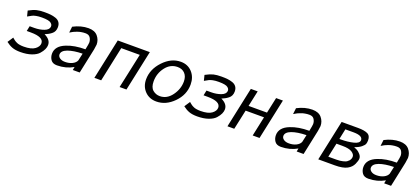

<svg xmlns="http://www.w3.org/2000/svg" viewBox="25 -1215 4292 1980"><g transform="rotate(20 2170.5 -225.0)"><path d="M36.1 -42 77.1 -104Q79.1 -102.1 85.4 -96.4Q91.8 -90.8 95 -88.9Q98.1 -86.9 104.5 -81.5Q110.8 -76.2 116 -74Q121.1 -71.8 129.2 -67.4Q137.2 -63 144.5 -61Q151.9 -59.1 161.9 -57.1Q171.9 -55.2 183.3 -54.2Q194.8 -53.2 208 -53.2Q292 -53.2 331.1 -82.5Q370.1 -111.8 370.1 -147Q370.1 -215.8 229 -215.8H184.1L195.8 -272H246.1Q305.2 -272 353 -290Q400.9 -308.1 403.8 -342.8Q403.8 -355 400.4 -362.5Q397 -370.1 386 -380.1Q375 -390.1 349.6 -395Q324.2 -399.9 285.2 -399.9Q248 -399.9 221.9 -394.5Q195.8 -389.2 182.9 -382.6Q169.9 -376 136.2 -356.9L121.1 -417Q170.9 -443.8 205.6 -452.4Q240.2 -460.9 292 -460.9Q331.1 -460.9 358.6 -458Q386.2 -455.1 414.6 -445.6Q442.9 -436 458 -415Q473.1 -394 473.1 -361.8Q473.1 -337.9 464.6 -318.8Q456.1 -299.8 438.5 -286.4Q420.9 -272.9 406 -264.9Q391.1 -256.8 368.2 -247.1Q441.4 -212.9 440.9 -153.8Q440.9 -131.8 429.4 -106.4Q418 -81.1 393.1 -53Q368.2 -24.9 316.7 -6.8Q265.1 11.2 194.8 11.2Q140.6 11.2 105.5 -2Q70.3 -15.1 36.1 -42Z M508.8 -85Q508.8 -169.9 613.8 -210.9Q698.7 -245.1 817.9 -245.1Q831.1 -309.1 831.1 -323.2Q831.1 -352.1 815.4 -376.5Q799.8 -400.9 762.7 -400.9Q749.5 -400.9 737.8 -399.9Q726.1 -398.9 714.4 -396.5Q702.6 -394 693.8 -392.1Q685.1 -390.1 674.1 -385.5Q663.1 -380.9 657 -378.9Q650.9 -377 639.9 -371.6Q628.9 -366.2 626.5 -364.5Q624 -362.8 613 -356.4Q602.1 -350.1 601.1 -350.1L608.9 -417Q692.9 -460.9 774.9 -460.9Q842.8 -460.9 876.2 -421.4Q909.7 -381.8 909.7 -330.1Q909.7 -321.3 901.9 -274.9L843.8 0H768.1L774.9 -35.2Q694.8 10.7 597.7 11.2Q549.8 11.2 529.3 -18.3Q508.8 -47.9 508.8 -85ZM584 -104Q584 -82 605.5 -66.4Q627 -50.8 663.1 -50.8Q708 -50.8 742.4 -67.9Q776.9 -85 788.1 -112.8Q792 -124 805.7 -192.9Q707.5 -190.9 645 -168Q584 -145 584 -104Z M1004.9 0 1099.6 -444.8H1451.7L1356.9 0H1281.7L1363.8 -382.8H1160.6L1079.6 0Z M1511.2 -168.9Q1511.2 -278.8 1596.9 -369.9Q1682.6 -460.9 1787.6 -460.9Q1864.7 -460.9 1913.1 -408Q1961.4 -355 1961.4 -273.9Q1961.4 -161.1 1876.5 -75Q1791.5 11.2 1687.5 11.2Q1609.4 11.2 1560.3 -39.8Q1511.2 -90.8 1511.2 -168.9ZM1591.3 -175.8Q1591.3 -109.9 1624.8 -81.5Q1658.2 -53.2 1701.7 -53.2Q1779.8 -53.2 1832.5 -125Q1885.3 -196.8 1885.3 -279.8Q1885.3 -335 1855.2 -366.9Q1825.2 -398.9 1774.4 -398.9Q1695.3 -398.9 1643.3 -330.8Q1591.3 -262.7 1591.3 -175.8Z M1976.6 -42 2017.6 -104Q2019.5 -102.1 2025.9 -96.4Q2032.2 -90.8 2035.4 -88.9Q2038.6 -86.9 2044.9 -81.5Q2051.3 -76.2 2056.4 -74Q2061.5 -71.8 2069.6 -67.4Q2077.6 -63 2085 -61Q2092.3 -59.1 2102.3 -57.1Q2112.3 -55.2 2123.8 -54.2Q2135.3 -53.2 2148.4 -53.2Q2232.4 -53.2 2271.5 -82.5Q2310.5 -111.8 2310.5 -147Q2310.5 -215.8 2169.4 -215.8H2124.5L2136.2 -272H2186.5Q2245.6 -272 2293.5 -290Q2341.3 -308.1 2344.2 -342.8Q2344.2 -355 2340.8 -362.5Q2337.4 -370.1 2326.4 -380.1Q2315.4 -390.1 2290 -395Q2264.6 -399.9 2225.6 -399.9Q2188.5 -399.9 2162.4 -394.5Q2136.2 -389.2 2123.3 -382.6Q2110.4 -376 2076.7 -356.9L2061.5 -417Q2111.3 -443.8 2146 -452.4Q2180.7 -460.9 2232.4 -460.9Q2271.5 -460.9 2299.1 -458Q2326.7 -455.1 2355 -445.6Q2383.3 -436 2398.4 -415Q2413.6 -394 2413.6 -361.8Q2413.6 -337.9 2405 -318.8Q2396.5 -299.8 2378.9 -286.4Q2361.3 -272.9 2346.4 -264.9Q2331.5 -256.8 2308.6 -247.1Q2381.8 -212.9 2381.3 -153.8Q2381.3 -131.8 2369.9 -106.4Q2358.4 -81.1 2333.5 -53Q2308.6 -24.9 2257.1 -6.8Q2205.6 11.2 2135.3 11.2Q2081.1 11.2 2045.9 -2Q2010.7 -15.1 1976.6 -42Z M2465.3 0 2560.1 -444.8H2635.3L2598.1 -272H2800.3L2837.4 -444.8H2912.1L2817.4 0H2742.2L2788.1 -215.8H2586.4L2540 0Z M2965.8 -85Q2965.8 -169.9 3070.8 -210.9Q3155.8 -245.1 3274.9 -245.1Q3288.1 -309.1 3288.1 -323.2Q3288.1 -352.1 3272.5 -376.5Q3256.8 -400.9 3219.7 -400.9Q3206.5 -400.9 3194.8 -399.9Q3183.1 -398.9 3171.4 -396.5Q3159.7 -394 3150.9 -392.1Q3142.1 -390.1 3131.1 -385.5Q3120.1 -380.9 3114 -378.9Q3107.9 -377 3096.9 -371.6Q3085.9 -366.2 3083.5 -364.5Q3081.1 -362.8 3070.1 -356.4Q3059.1 -350.1 3058.1 -350.1L3065.9 -417Q3149.9 -460.9 3231.9 -460.9Q3299.8 -460.9 3333.3 -421.4Q3366.7 -381.8 3366.7 -330.1Q3366.7 -321.3 3358.9 -274.9L3300.8 0H3225.1L3231.9 -35.2Q3151.9 10.7 3054.7 11.2Q3006.8 11.2 2986.3 -18.3Q2965.8 -47.9 2965.8 -85ZM3041 -104Q3041 -82 3062.5 -66.4Q3084 -50.8 3120.1 -50.8Q3165 -50.8 3199.5 -67.9Q3233.9 -85 3245.1 -112.8Q3249 -124 3262.7 -192.9Q3164.6 -190.9 3102.1 -168Q3041 -145 3041 -104Z M3461.9 0 3556.6 -444.8H3737.8Q3804.7 -444.8 3841.3 -428Q3877.9 -411.1 3877.9 -359.9Q3877.9 -336.9 3872.3 -320.6Q3866.7 -304.2 3840.8 -282.7Q3814.9 -261.2 3768.1 -245.1V-244.1Q3786.1 -237.3 3803 -228.3Q3819.8 -219.2 3838.9 -197.5Q3857.9 -175.8 3857.9 -151.9Q3857.9 -128.9 3839.8 -88.9Q3821.8 -48.8 3777.8 -24.9Q3731.9 0 3643.1 0ZM3549.8 -61H3636.7Q3679.7 -61 3708.7 -68.6Q3737.8 -76.2 3747.3 -82.5Q3756.8 -88.9 3769 -101.1Q3787.1 -123 3786.6 -147Q3786.6 -172.9 3754.2 -194.3Q3721.7 -215.8 3647.9 -215.8H3583ZM3594.7 -272H3612.8Q3684.6 -272 3746.8 -286.9Q3809.1 -301.8 3809.1 -336.9Q3809.1 -385.7 3709 -386.2H3618.7Z M3925.8 -85Q3925.8 -169.9 4030.8 -210.9Q4115.7 -245.1 4234.9 -245.1Q4248 -309.1 4248 -323.2Q4248 -352.1 4232.4 -376.5Q4216.8 -400.9 4179.7 -400.9Q4166.5 -400.9 4154.8 -399.9Q4143.1 -398.9 4131.3 -396.5Q4119.6 -394 4110.8 -392.1Q4102.1 -390.1 4091.1 -385.5Q4080.1 -380.9 4074 -378.9Q4067.9 -377 4056.9 -371.6Q4045.9 -366.2 4043.5 -364.5Q4041 -362.8 4030 -356.4Q4019 -350.1 4018.1 -350.1L4025.9 -417Q4109.9 -460.9 4191.9 -460.9Q4259.8 -460.9 4293.2 -421.4Q4326.7 -381.8 4326.7 -330.1Q4326.7 -321.3 4318.8 -274.9L4260.7 0H4185.1L4191.9 -35.2Q4111.8 10.7 4014.6 11.2Q3966.8 11.2 3946.3 -18.3Q3925.8 -47.9 3925.8 -85ZM4001 -104Q4001 -82 4022.5 -66.4Q4043.9 -50.8 4080.1 -50.8Q4125 -50.8 4159.4 -67.9Q4193.8 -85 4205.1 -112.8Q4209 -124 4222.7 -192.9Q4124.5 -190.9 4062 -168Q4001 -145 4001 -104Z"/></g></svg>

Font: CMU Sans Serif
Style: Oblique
Weight: 500
Italic angle: -12°
Version: Version 0.7.0